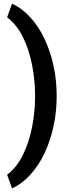

<svg xmlns="http://www.w3.org/2000/svg" viewBox="-20 -810 392 1042"><path d="M170.4 -289.1Q170.4 -375.5 153.8 -459.2Q137.2 -543 103.5 -610.4Q69.8 -677.7 18.6 -715.8L45.4 -790Q101.1 -764.2 146 -714.4Q190.9 -664.6 222.4 -597.4Q253.9 -530.3 270.8 -451.7Q287.6 -373 287.6 -289.1Q287.6 -205.1 270.8 -126.2Q253.9 -47.4 222.4 19.8Q190.9 86.9 146 136.7Q101.1 186.5 45.4 212.4L18.6 138.2Q69.8 100.1 103.5 32.5Q137.2 -35.2 153.8 -118.9Q170.4 -202.6 170.4 -289.1Z"/></svg>

Font: Vazirmatn FD NL
Style: Bold
Weight: 700
Designer: Saber Rastikerdar
Foundry: Saber Rastikerdar
Version: Version 33.003